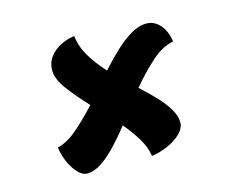

<svg xmlns="http://www.w3.org/2000/svg" viewBox="-81 -753 896 757"><g transform="rotate(-15 366.5 -374.5)"><path d="M189 -106Q168 -106 149 -127Q130 -148 117.5 -178Q105 -208 102 -235Q143 -245 184.5 -281Q226 -317 269 -364Q225 -411 192 -454.5Q159 -498 159 -535Q159 -576 192 -605.5Q225 -635 278 -643Q283 -598 308 -557Q333 -516 368 -478Q401 -515 434.5 -546.5Q468 -578 501 -597.5Q534 -617 565 -617Q597 -617 620 -591Q643 -565 649 -521Q605 -514 559.5 -473.5Q514 -433 470 -380Q502 -351 530.5 -321Q559 -291 576.5 -262Q594 -233 594 -206Q594 -182 571.5 -160.5Q549 -139 516 -125Q483 -111 452 -107Q447 -143 425 -179.5Q403 -216 372 -253Q341 -214 309.5 -180.5Q278 -147 247.5 -126.5Q217 -106 189 -106Z"/></g></svg>

Font: Lemon
Style: Regular
Weight: 400
Designer: Eduardo Rodriguez Tunni
Foundry: Eduardo Rodriguez Tunni
Version: Version 1.003; ttfautohint (v1.8.4.7-5d5b);gftools[0.9.24]